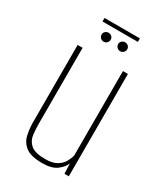

<svg xmlns="http://www.w3.org/2000/svg" viewBox="-167 -723 696 804"><g transform="rotate(30 180.5 -320.5)"><path d="M173 8Q117 8 92 -11.5Q67 -31 60.5 -61.5Q54 -92 54 -123V-495H78V-132Q78 -104 81 -76.5Q84 -49 104.5 -31Q125 -13 175 -13Q211 -13 231 -25.5Q251 -38 260.5 -55.5Q270 -73 273 -87V-495H297V0H276L274 -49Q266 -28 242 -10Q218 8 173 8ZM141 -561Q132 -561 125.5 -567.5Q119 -574 119 -583Q119 -592 125.5 -598Q132 -604 141 -604Q150 -604 156.5 -598Q163 -592 163 -583Q163 -574 156.5 -567.5Q150 -561 141 -561ZM221 -561Q212 -561 205.5 -567.5Q199 -574 199 -583Q199 -592 205.5 -598Q212 -604 221 -604Q230 -604 236.5 -598Q243 -592 243 -583Q243 -574 236.5 -567.5Q230 -561 221 -561ZM95 -632V-649H266V-632Z"/></g></svg>

Font: Alumni Sans SC Thin
Style: Regular
Weight: 100
Designer: Robert E. Leuschke
Foundry: Robert E. Leuschke
Version: Version 1.018